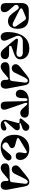

<svg xmlns="http://www.w3.org/2000/svg" viewBox="2216 -3030 830 5301"><g transform="rotate(90 2630.5 -380.0)"><path d="M255.9 -759.8H460Q622.1 -759.8 699 -681.9Q775.9 -604 775.9 -449.2Q775.9 -403.3 768.3 -364.3Q760.7 -325.2 744.1 -292Q727.5 -258.8 702.6 -235.4Q677.7 -211.9 642.1 -199Q606.4 -186 562 -186Q498 -186 449.2 -214.4Q400.4 -242.7 350.1 -309.1L234.9 -460Q215.8 -484.4 185.5 -484.9Q155.3 -485.4 131.8 -460Q112.3 -437 114.3 -408.2Q116.2 -379.4 136.2 -356.9L258.8 -219.2Q289.6 -184.1 303.2 -152.8Q316.9 -121.6 316.9 -85Q316.9 15.1 196.8 15.1Q168 15.1 146.5 9.3Q125 3.4 105.5 -11.7Q85.9 -26.9 75.4 -57.6Q64.9 -88.4 64.9 -133.8V-564.9Q64.9 -652.8 113.5 -706.3Q162.1 -759.8 255.9 -759.8ZM211.9 -553.2Q211.9 -526.4 247.1 -507.8L594.2 -332Q630.4 -314 660.2 -314.2Q689.9 -314.5 704.3 -328.4Q718.8 -342.3 718.5 -367.2Q718.3 -392.1 699.2 -418.9L546.9 -637.2Q520 -675.3 499.8 -681.4Q479.5 -687.5 439 -670.9L253.9 -595.2Q231.9 -585.9 221.9 -576.9Q211.9 -567.9 211.9 -553.2Z M1612.8 -110.8Q1612.8 -85.9 1605.5 -64.5Q1598.1 -43 1582.8 -24.4Q1567.4 -5.9 1539.8 4.6Q1512.2 15.1 1474.6 15.1Q1397.5 15.1 1326.7 -70.8L1079.6 -370.1Q1047.9 -410.2 1047.9 -433.1Q1048.3 -452.1 1062.5 -458.5Q1076.7 -464.8 1105.5 -460.9L1409.7 -421.9Q1448.2 -417 1476.8 -422.1Q1505.4 -427.2 1521.2 -440.4Q1537.1 -453.6 1544.4 -470.5Q1551.8 -487.3 1551.8 -507.8Q1551.8 -545.9 1522.7 -570.6Q1493.7 -595.2 1440.4 -595.2H1127.4Q1053.2 -595.2 1011 -556.9Q968.8 -518.6 968.8 -462.9Q968.8 -435.5 981.4 -404.8L1083.5 -165Q1098.6 -129.4 1102.3 -97.9Q1106 -66.4 1097.7 -40.8Q1089.4 -15.1 1063.5 0Q1037.6 15.1 996.6 15.1Q971.7 15.1 949.7 5.1Q927.7 -4.9 908.2 -26.1Q888.7 -47.4 877.2 -85.9Q865.7 -124.5 865.7 -175.8Q865.7 -278.8 882.8 -368.7Q899.9 -458.5 935.5 -533.4Q971.2 -608.4 1023.4 -661.9Q1075.7 -715.3 1149.4 -745.1Q1223.1 -774.9 1312.5 -774.9Q1363.8 -774.9 1407.2 -765.9Q1450.7 -756.8 1481.4 -741.9Q1512.2 -727.1 1536.6 -706.3Q1561 -685.5 1576.2 -663.6Q1591.3 -641.6 1601.1 -616.9Q1610.8 -592.3 1614.7 -570.8Q1618.7 -549.3 1618.7 -528.8Q1618.7 -501 1612.3 -478.8Q1606 -456.5 1588.9 -433.1Q1571.8 -409.7 1537.8 -388.9Q1503.9 -368.2 1452.6 -350.1L1288.6 -292Q1245.6 -277.8 1245.6 -248Q1245.6 -231 1258.3 -223.9Q1271 -216.8 1299.8 -216.8L1496.6 -214.8Q1546.9 -213.9 1579.8 -185.3Q1612.8 -156.7 1612.8 -110.8Z M1858.4 -227.1 2116.7 -232.9Q2164.1 -233.9 2188.7 -247.1Q2213.4 -260.3 2217.3 -295.9L2260.3 -649.9Q2265.1 -690.9 2247.6 -714.4Q2230 -737.8 2198.2 -731.9Q2183.6 -729 2169.2 -716.6Q2154.8 -704.1 2140.9 -681.4Q2127 -658.7 2121.6 -648.7Q2116.2 -638.7 2105.5 -617.2L1984.4 -369.1Q1969.2 -338.4 1945.6 -319.6Q1921.9 -300.8 1901.6 -295.4Q1881.3 -290 1859.4 -290Q1814.9 -290 1783.7 -322.3Q1752.4 -354.5 1752.4 -400.9Q1752.4 -458.5 1828.6 -520L2029.3 -680.2Q2100.6 -736.8 2136 -755.9Q2171.4 -774.9 2217.3 -774.9Q2261.7 -774.9 2291.5 -745.4Q2321.3 -715.8 2331.5 -664.1L2422.4 -183.1Q2439 -95.2 2409.9 -40Q2380.9 15.1 2306.6 15.1Q2248 15.1 2216.8 -17.1Q2185.5 -49.3 2185.5 -98.1V-149.9Q2185.5 -189.9 2166.7 -197.8Q2147.9 -205.6 2121.6 -182.1L2023.4 -98.1Q2019 -94.7 2002.4 -80.1Q1985.8 -65.4 1977.1 -58.1Q1968.3 -50.8 1950.9 -37.6Q1933.6 -24.4 1920.2 -16.8Q1906.7 -9.3 1889.6 -1Q1872.6 7.3 1855.5 11.2Q1838.4 15.1 1821.3 15.1Q1798.3 15.1 1777.3 8.3Q1756.3 1.5 1738 -12.7Q1719.7 -26.9 1709 -52.5Q1698.2 -78.1 1698.2 -111.8Q1698.2 -168.5 1742.7 -197Q1787.1 -225.6 1858.4 -227.1Z M2829.1 -639.2 2990.2 -170.9Q3009.8 -115.7 3009.5 -74.2Q3009.3 -32.7 2981.9 -8.8Q2954.6 15.1 2902.3 15.1Q2873.5 15.1 2853.3 8.3Q2833 1.5 2819.8 -10.7Q2806.6 -22.9 2798.8 -43.7Q2791 -64.5 2787.8 -88.4Q2784.7 -112.3 2784.2 -146L2773.4 -634.8Q2772.5 -682.1 2763.4 -703.1Q2754.4 -724.1 2734.4 -724.1Q2690.4 -724.1 2690.4 -647V-603Q2690.4 -496.1 2663.6 -448Q2636.7 -399.9 2570.3 -401.9Q2522.9 -403.3 2490.5 -438.5Q2458 -473.6 2458 -521Q2458 -627 2536.6 -693.4Q2615.2 -759.8 2749 -759.8H3091.3Q3128.4 -759.8 3156.2 -749.8Q3184.1 -739.7 3199 -723.1Q3213.9 -706.5 3220.9 -688Q3228 -669.4 3228 -648.9Q3228 -621.1 3216.6 -596.9Q3205.1 -572.8 3186.3 -556.6Q3167.5 -540.5 3142.3 -532.2Q3117.2 -523.9 3091.3 -525.4Q3065.4 -526.9 3037.8 -540Q3010.3 -553.2 2988.3 -578.1L2876.5 -703.1Q2862.3 -719.2 2846.2 -719.2Q2801.3 -719.2 2829.1 -639.2Z M3252.9 -538.1Q3252.9 -555.7 3299.8 -609.9L3413.1 -740.2Q3443.4 -774.9 3491.7 -774.9Q3532.2 -774.9 3562 -749Q3591.8 -723.1 3591.8 -680.2Q3591.8 -640.6 3570.6 -617.9Q3549.3 -595.2 3509.8 -581.1L3399.9 -543Q3380.9 -537.1 3380.9 -520Q3380.9 -501 3406.7 -503.9L3475.1 -512.2Q3523.9 -518.1 3552 -496.3Q3580.1 -474.6 3578.1 -437.3Q3576.2 -399.9 3543.9 -362.8L3353 -145Q3332 -121.6 3332 -108.9Q3332 -93.3 3343 -83.7Q3354 -74.2 3367.7 -80.1L3487.8 -131.8Q3503.9 -138.7 3519.8 -140.4Q3535.6 -142.1 3549.8 -137.7Q3564 -133.3 3573.5 -120.1Q3583 -106.9 3585 -85.9Q3588.4 -54.2 3566.4 -30.5Q3544.4 -6.8 3509.8 4.2Q3475.1 15.1 3435.1 15.1Q3351.1 15.1 3312.7 -34.9Q3274.4 -85 3294.9 -161.1L3376 -457Q3378.9 -467.3 3378.9 -475.1Q3378.9 -491.7 3366.7 -498.8Q3354.5 -505.9 3329.1 -505.9H3286.1Q3252.9 -505.9 3252.9 -538.1Z M4046.4 15.1Q3960.4 15.1 3893.6 -14.2Q3826.7 -43.5 3785.2 -95.7Q3743.7 -147.9 3722.7 -216.3Q3701.7 -284.7 3701.7 -366.2Q3701.7 -483.9 3751.2 -577.1Q3800.8 -670.4 3890.1 -722.7Q3979.5 -774.9 4092.8 -774.9Q4162.6 -774.9 4220.9 -754.4Q4279.3 -733.9 4317.4 -699.2Q4355.5 -664.6 4376.5 -619.6Q4397.5 -574.7 4397.5 -525.9Q4397.5 -498 4390.9 -475.3Q4384.3 -452.6 4369.9 -433.8Q4355.5 -415 4328.9 -406.5Q4302.2 -397.9 4265.6 -401.9Q4241.7 -404.3 4224.9 -415.8Q4208 -427.2 4200.2 -442.9Q4192.4 -458.5 4189.2 -479.2Q4186 -500 4187 -517.8Q4188 -535.6 4191.4 -555.2L4208.5 -649.9Q4214.8 -685.5 4197.3 -700.7Q4179.7 -715.8 4145.5 -696.8L3822.8 -501Q3793 -482.9 3792.7 -460.7Q3792.5 -438.5 3823.7 -429.2L4003.4 -378.9Q4029.8 -371.6 4047.4 -352.8Q4064.9 -334 4069.8 -312Q4074.7 -290 4062.3 -266.1Q4049.8 -242.2 4019.5 -226.1L3964.8 -196.8Q3909.7 -167.5 3912.6 -120.1Q3915 -83 3949.7 -55.2Q3987.3 -24.4 4030.8 -30.3Q4065.4 -34.7 4090.8 -64L4237.8 -235.8Q4265.6 -268.1 4297.6 -278.6Q4329.6 -289.1 4354.2 -280.3Q4378.9 -271.5 4395.3 -250Q4411.6 -228.5 4411.6 -201.2Q4411.6 -168.5 4380.9 -130.4Q4350.1 -92.3 4300.8 -60.1Q4251.5 -27.8 4183.1 -6.3Q4114.7 15.1 4046.4 15.1Z M4651.4 -227.1 4909.7 -232.9Q4957 -233.9 4981.7 -247.1Q5006.3 -260.3 5010.3 -295.9L5053.2 -649.9Q5058.1 -690.9 5040.5 -714.4Q5022.9 -737.8 4991.2 -731.9Q4976.6 -729 4962.2 -716.6Q4947.8 -704.1 4933.8 -681.4Q4919.9 -658.7 4914.6 -648.7Q4909.2 -638.7 4898.4 -617.2L4777.3 -369.1Q4762.2 -338.4 4738.5 -319.6Q4714.8 -300.8 4694.6 -295.4Q4674.3 -290 4652.3 -290Q4607.9 -290 4576.7 -322.3Q4545.4 -354.5 4545.4 -400.9Q4545.4 -458.5 4621.6 -520L4822.3 -680.2Q4893.6 -736.8 4929 -755.9Q4964.4 -774.9 5010.3 -774.9Q5054.7 -774.9 5084.5 -745.4Q5114.3 -715.8 5124.5 -664.1L5215.3 -183.1Q5231.9 -95.2 5202.9 -40Q5173.8 15.1 5099.6 15.1Q5041 15.1 5009.8 -17.1Q4978.5 -49.3 4978.5 -98.1V-149.9Q4978.5 -189.9 4959.7 -197.8Q4940.9 -205.6 4914.6 -182.1L4816.4 -98.1Q4812 -94.7 4795.4 -80.1Q4778.8 -65.4 4770 -58.1Q4761.2 -50.8 4743.9 -37.6Q4726.6 -24.4 4713.1 -16.8Q4699.7 -9.3 4682.6 -1Q4665.5 7.3 4648.4 11.2Q4631.3 15.1 4614.3 15.1Q4591.3 15.1 4570.3 8.3Q4549.3 1.5 4531 -12.7Q4512.7 -26.9 4502 -52.5Q4491.2 -78.1 4491.2 -111.8Q4491.2 -168.5 4535.6 -197Q4580.1 -225.6 4651.4 -227.1Z"/></g></svg>

Font: Pilowlava
Style: Regular
Weight: 400
Designer: Anton Moglia, Jérémy Landes, Maksym Kobuzan (Cyrillic), Velvetyne Type Foundry
Foundry: Anton Moglia, Jérémy Landes, Velvetyne Type Foundry
Version: Version 1.001;hotconv 1.0.109;makeotfexe 2.5.65596